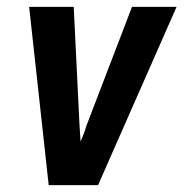

<svg xmlns="http://www.w3.org/2000/svg" viewBox="-20 -540 540 560"><path d="M122 0 65 -520H195L212 -173Q213 -162 213.5 -150.5Q214 -139 215 -127Q220 -139 224.5 -150.5Q229 -162 232 -173L365 -520H495L266 0Z"/></svg>

Font: Iosevka Extrabold
Style: Italic
Weight: 800
Italic angle: -9°
Monospace: yes
Designer: Belleve Invis
Foundry: Belleve Invis
Version: Version 32.5.0; ttfautohint (v1.8.4)